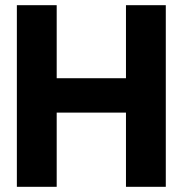

<svg xmlns="http://www.w3.org/2000/svg" viewBox="-20 -720 704 740"><path d="M45 0H198.5V-286H465.5V0H619V-700H465.5V-418.5H198.5V-700H45Z"/></svg>

Font: MCL Standard Bold
Style: Regular
Weight: 700
Designer: Květoslav Bartoš
Foundry: Florian Karsten
Version: Version 1.001;Glyphs 3.2.3 (3260)